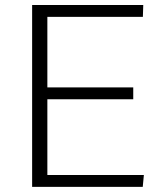

<svg xmlns="http://www.w3.org/2000/svg" viewBox="-20 -730 623 750"><path d="M539.6 -710.4H105.5V0H537.6L542 -46.4H165V-342.3H500.5V-388.7H165V-664.1H538.1Z"/></svg>

Font: My Font
Style: ExtraLight
Weight: 500
Designer: Vernon Adams
Foundry: newtypography
Version: Version 0.001